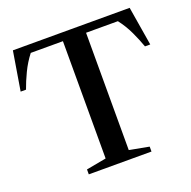

<svg xmlns="http://www.w3.org/2000/svg" viewBox="-133 -894 1022 1026"><g transform="rotate(-20 378.0 -381.0)"><path d="M200.5 0V-28L314 -49V-716H131Q99 -674.5 76.8 -628Q54.5 -581.5 40 -540H9.5L46 -761.5H710L746.5 -540H716.5Q702 -581.5 680.2 -628Q658.5 -674.5 626.5 -716H445.5V-49L557 -28V0Z"/></g></svg>

Font: Libre Caslon Text Medium
Style: Regular
Weight: 500
Designer: Pablo Impallari, Rodrigo Fuenzalida, Katja Schimmel
Foundry: Pablo Impallari, Rodrigo Fuenzalida
Version: Version 2.000